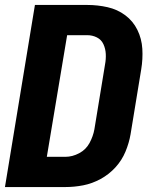

<svg xmlns="http://www.w3.org/2000/svg" viewBox="-20 -755 616 775"><path d="M0 0H244Q280 0 316 -7Q352 -14 386 -32.5Q420 -51 446 -79.5Q472 -108 486.5 -143Q501 -178 507 -213L550 -475Q557 -517 554.5 -558Q552 -599 534.5 -634.5Q517 -670 485.5 -693.5Q454 -717 414 -726Q374 -735 332 -735H121ZM169 -122 251 -613H332Q353 -613 371 -604Q389 -595 397.5 -576.5Q406 -558 407 -537Q408 -516 404 -495L361 -233Q356 -205 341.5 -178Q327 -151 299.5 -136.5Q272 -122 244 -122Z"/></svg>

Font: Iosevka Sparkle Heavy Oblique
Style: Regular
Weight: 900
Italic angle: -9°
Designer: Belleve Invis
Foundry: Belleve Invis
Version: Version 4.5.0; ttfautohint (v1.8.3)